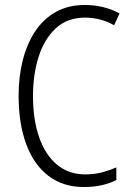

<svg xmlns="http://www.w3.org/2000/svg" viewBox="-20 -744 528 774"><path d="M323 -673Q251 -673 204.5 -629.5Q158 -586 135.5 -514.5Q113 -443 113 -357Q113 -261 138 -190Q163 -119 210 -80Q257 -41 323 -41Q361 -41 392.5 -49.5Q424 -58 449 -69V-18Q423 -5 390.5 2.5Q358 10 318 10Q235 10 176 -34.5Q117 -79 86 -162Q55 -245 55 -358Q55 -434 71.5 -500Q88 -566 121 -616.5Q154 -667 204.5 -695.5Q255 -724 322 -724Q398 -724 462 -690L440 -642Q386 -673 323 -673Z"/></svg>

Font: Noto Sans Lao Looped Condensed Light
Style: Regular
Weight: 300
Width: 3
Designer: Mark Frömberg, Ben Mitchell
Foundry: The Fontpad Ltd
Version: Version 1.002; ttfautohint (v1.8.4.7-5d5b)